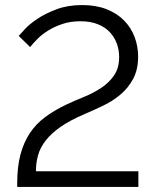

<svg xmlns="http://www.w3.org/2000/svg" viewBox="-20 -739 621 759"><path d="M48 0V-14Q48 -80 61 -128.5Q74 -177 98.5 -213.5Q123 -250 159 -276.5Q195 -303 241 -325Q275 -341 312 -356Q349 -371 380 -391.5Q411 -412 431 -441Q451 -470 451 -514Q451 -542 441.5 -567.5Q432 -593 413.5 -612.5Q395 -632 366 -643.5Q337 -655 298 -655Q259 -655 227.5 -644.5Q196 -634 171.5 -619Q147 -604 129 -586Q111 -568 99 -553L54 -597Q60 -604 78.5 -624Q97 -644 128.5 -665Q160 -686 204 -702.5Q248 -719 305 -719Q360 -719 401.5 -702.5Q443 -686 470.5 -658Q498 -630 512 -593Q526 -556 526 -515Q526 -464 506.5 -427.5Q487 -391 456 -365Q425 -339 387 -321Q349 -303 312 -287Q256 -263 219.5 -237.5Q183 -212 161 -184Q139 -156 130.5 -125.5Q122 -95 122 -62H527V0Z"/></svg>

Font: PTCRaleway
Style: Regular
Weight: 400
Designer: Matt McInerney, Pablo Impallari, Rodrigo Fuenzalida
Foundry: Matt McInerney, Pablo Impallari, Rodrigo Fuenzalida
Version: Version 3.000g; ttfautohint (v1.5) -l 8 -r 28 -G 28 -x 14 -D